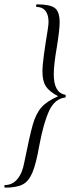

<svg xmlns="http://www.w3.org/2000/svg" viewBox="-43 -745 324 882"><path d="M231 -642Q231 -608 218 -528Q204 -448 204 -404Q204 -319 256 -310Q259 -310 259 -303.5Q259 -297 256 -297Q208 -291 182.5 -235.5Q157 -180 138 -79Q123 7 106 47.5Q89 88 61 102.5Q33 117 -20 117Q-23 117 -23 111Q-23 105 -20 105Q14 105 37 77.5Q60 50 69 -1Q93 -121 107.5 -172Q122 -223 147 -251.5Q172 -280 224 -303Q184 -324 168 -348Q152 -372 152 -416Q152 -445 159 -495.5Q166 -546 176 -607Q180 -633 180 -644Q180 -677 166 -695Q152 -713 126 -713Q123 -713 123 -719Q123 -725 126 -725Q186 -725 208.5 -708.5Q231 -692 231 -642Z"/></svg>

Font: Cormorant Infant
Style: Italic
Weight: 400
Italic angle: -10°
Designer: Christian Thalmann (Catharsis Fonts)
Foundry: Catharsis Fonts
Version: Version 4.000